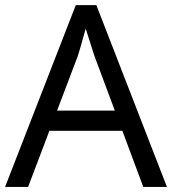

<svg xmlns="http://www.w3.org/2000/svg" viewBox="-20 -737 679 757"><path d="M0 0 278.8 -716.8H359.9L638.2 0H544.9L352.1 -517.1Q349.1 -524.9 317.9 -624Q293 -534.2 287.1 -517.1L90.8 0ZM162.1 -221.2V-300.8H479V-221.2Z"/></svg>

Font: Nokora
Style: Regular
Weight: 400
Designer: Danh Hong
Foundry: Danh Hong
Version: Version 9.000